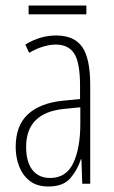

<svg xmlns="http://www.w3.org/2000/svg" viewBox="-20 -668 416 698"><path d="M184 -539Q250 -539 279 -497Q308 -455 308 -359V0H279L276 -89H274Q262 -51 236 -20.5Q210 10 156 10Q114 10 88 -10.5Q62 -31 49.5 -63.5Q37 -96 37 -133Q37 -212 82 -253Q127 -294 210 -302L271 -308V-356Q271 -440 250 -473Q229 -506 182 -506Q163 -506 138.5 -499Q114 -492 86 -476L72 -506Q126 -539 184 -539ZM212 -272Q75 -258 75 -134Q75 -79 98 -50Q121 -21 162 -21Q221 -21 246.5 -75.5Q272 -130 272 -218V-278ZM294 -648V-616H84V-648Z"/></svg>

Font: Noto Sans Myanmar UI ExtraCondensed ExtraLight
Style: Regular
Weight: 200
Width: 2
Designer: Monotype Design Team
Foundry: Monotype Imaging Inc.
Version: Version 2.103; ttfautohint (v1.8.4.7-5d5b)